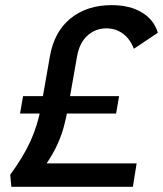

<svg xmlns="http://www.w3.org/2000/svg" viewBox="-20 -723 631 743"><path d="M23.9 0 19.5 -46.9Q70.3 -115.7 98.1 -177.2Q126 -238.8 138.2 -306.2L173.3 -505.9Q189.9 -600.6 253.2 -651.9Q316.4 -703.1 412.1 -703.1Q481.9 -703.1 528.8 -675Q575.7 -647 590.8 -596.2L498 -534.2Q483.9 -571.8 456.1 -592.5Q428.2 -613.3 391.6 -613.3Q349.6 -613.3 318.6 -585.4Q287.6 -557.6 278.3 -505.4L243.2 -306.2Q236.3 -267.1 227.1 -232.9Q217.8 -198.7 202.4 -164.6Q187 -130.4 160.6 -90.8L91.8 0ZM80.6 0V-90.8H508.8L494.1 0ZM57.6 -283.7 69.3 -351.1H440.9L429.2 -283.7Z"/></svg>

Font: Cascadia Code PL
Style: Italic
Weight: 400
Italic angle: -10°
Monospace: yes
Designer: Aaron Bell
Foundry: Saja Typeworks
Version: Version 2404.023